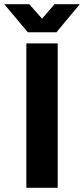

<svg xmlns="http://www.w3.org/2000/svg" viewBox="-49 -892 399 912"><path d="M-28.8 -872.1H89.8L150.9 -803.2L210 -872.1H330.1L219.2 -738.8H83ZM76.2 0V-686H225.1V0Z"/></svg>

Font: Archivo
Style: Bold
Weight: 700
Designer: Hector Gatti
Foundry: Omnibus-Type
Version: Version 2.001